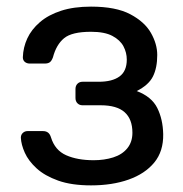

<svg xmlns="http://www.w3.org/2000/svg" viewBox="-20 -550 552 580"><path d="M255 10Q196 10 155.5 -4.5Q115 -19 90.5 -41.5Q66 -64 55 -88.5Q44 -113 43 -134Q43 -143 49 -148.5Q55 -154 63 -154H110Q119 -154 125 -149.5Q131 -145 134 -135Q146 -96 180 -81Q214 -66 263 -66Q295 -66 322 -74.5Q349 -83 364.5 -102Q380 -121 380 -149Q380 -190 356.5 -211Q333 -232 284 -232H229Q220 -232 214 -238Q208 -244 208 -254V-281Q208 -291 214 -297Q220 -303 229 -303H278Q319 -303 341 -319Q363 -335 363 -370Q363 -391 353 -410Q343 -429 319.5 -441.5Q296 -454 255 -454Q197 -454 173.5 -434.5Q150 -415 140 -377Q136 -366 130.5 -362Q125 -358 115 -358H70Q61 -358 55 -363Q49 -368 49 -377Q50 -407 62.5 -434Q75 -461 100.5 -483Q126 -505 164.5 -517.5Q203 -530 255 -530Q330 -530 373.5 -507Q417 -484 436 -450.5Q455 -417 455 -384Q455 -345 442 -319Q429 -293 393 -275Q438 -258 455 -224Q472 -190 473 -145Q474 -93 446 -59Q418 -25 368.5 -7.5Q319 10 255 10Z"/></svg>

Font: DVN-Rubik
Style: Regular
Weight: 400
Designer: Hubert and Fischer
Foundry: Hubert & Fischer
Version: Version 2.102